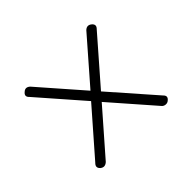

<svg xmlns="http://www.w3.org/2000/svg" viewBox="-93 -667 652 652"><g transform="rotate(-45 233.0 -341.0)"><path d="M70.5 -157.5Q57.5 -169.5 71 -182.5L209 -340.5L71 -498.5Q57.5 -511 72 -522.5Q84 -533.5 97.5 -521.5L232.5 -367L368 -522.5Q381 -534.5 394.5 -523.5Q408 -512 395 -499.5L256 -340L395.5 -181Q408 -169 394.5 -158Q388.5 -152.5 380.5 -153Q372.5 -153.5 367.5 -158.5L232.5 -313L98 -159Q84 -146.5 70.5 -157.5Z"/></g></svg>

Font: Fraunces 72pt S000 SemiBold
Style: Regular
Weight: 600
Version: Version 1.000; ttfautohint (v1.8.3)